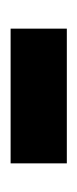

<svg xmlns="http://www.w3.org/2000/svg" viewBox="88 -527 146 362"><g transform="rotate(90 161.0 -346.0)"><path d="M34 -293V-399H288V-293Z"/></g></svg>

Font: Noto Sans Telugu UI SemiBold
Style: Regular
Weight: 600
Designer: Jelle Bosma - Monotype Design Team
Foundry: Monotype Imaging Inc.
Version: Version 2.005; ttfautohint (v1.8.4.7-5d5b)